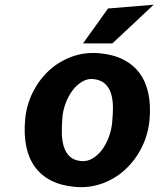

<svg xmlns="http://www.w3.org/2000/svg" viewBox="-20 -784 672 814"><path d="M300 8.5Q240.5 3.5 197.5 -18.2Q154.5 -40 128 -76.5Q101.5 -113 91.2 -163.5Q81 -214 86.5 -276.5Q92 -338 118.5 -391.5Q145 -445 186.8 -484Q228.5 -523 283.2 -543.2Q338 -563.5 399.5 -558.5Q459 -553.5 502 -531.8Q545 -510 571.8 -473.8Q598.5 -437.5 609 -387.8Q619.5 -338 614 -276.5Q610.5 -235.5 597 -197.2Q583.5 -159 562.2 -126.2Q541 -93.5 512.8 -67Q484.5 -40.5 450.8 -22.5Q417 -4.5 379 3.8Q341 12 300 8.5ZM455.5 -264Q459 -299 458.8 -330.8Q458.5 -362.5 450.8 -387.2Q443 -412 426 -428.2Q409 -444.5 378.5 -448.5Q353 -452 329.8 -438.8Q306.5 -425.5 288.5 -401.8Q270.5 -378 258.8 -347.5Q247 -317 244.5 -285.5Q241.5 -250 242.2 -218.2Q243 -186.5 250.8 -161.8Q258.5 -137 275.2 -121Q292 -105 320.5 -101.5Q348 -98 371.2 -111.5Q394.5 -125 412.2 -148.5Q430 -172 441.2 -202.5Q452.5 -233 455.5 -264ZM438 -748 631.5 -764 456.5 -600H332Z"/></svg>

Font: B612
Style: Bold Italic
Weight: 700
Italic angle: -10°
Designer: Nicolas Chauveau, Thomas Paillot, Jonathan Favre-Lamarine, Jean-Luc Vinot
Foundry: AIRBUS
Version: Version 1.008